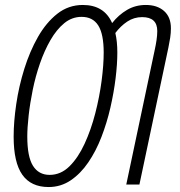

<svg xmlns="http://www.w3.org/2000/svg" viewBox="-20 -744 724 774"><path d="M176 10Q105 10 70 -39.5Q35 -89 35 -193Q35 -253 45.5 -324.5Q56 -396 78 -466.5Q100 -537 133 -595Q166 -653 211 -688.5Q256 -724 314 -724Q400 -724 432 -651Q458 -684 492 -704Q526 -724 568 -724Q614 -724 641.5 -699.5Q669 -675 669 -630Q669 -611 666 -591.5Q663 -572 659 -553L542 0H489L604 -544Q608 -562 611 -582Q614 -602 614 -619Q614 -675 553 -675Q520 -675 493 -657Q466 -639 445 -611Q453 -577 453 -532Q453 -486 446 -428.5Q439 -371 425 -310Q411 -249 389 -192Q367 -135 336 -89.5Q305 -44 265 -17Q225 10 176 10ZM180 -39Q225 -39 260 -73.5Q295 -108 321 -164.5Q347 -221 364 -287Q381 -353 389.5 -417.5Q398 -482 398 -532Q398 -607 376 -641.5Q354 -676 309 -676Q270 -676 239 -650.5Q208 -625 183.5 -582.5Q159 -540 141 -488Q123 -436 112 -382Q101 -328 95.5 -278.5Q90 -229 90 -194Q90 -112 113 -75.5Q136 -39 180 -39Z"/></svg>

Font: Noto Sans ExtraCondensed Light
Style: Italic
Weight: 300
Width: 2
Italic angle: -12°
Designer: Monotype Design Team
Foundry: Monotype Imaging Inc.
Version: Version 2.013; ttfautohint (v1.8.4.7-5d5b)